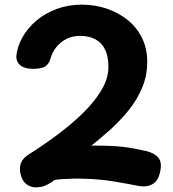

<svg xmlns="http://www.w3.org/2000/svg" viewBox="-20 -789 741 824"><path d="M49.9 -547.2Q53.9 -588.9 76.2 -628.7Q98.6 -668.4 135.9 -700.3Q173.3 -732.1 223.1 -750.6Q272.9 -769 332 -769Q387.3 -769 437.8 -752Q488.2 -735 527.5 -703.5Q566.8 -672 589.3 -626.5Q611.8 -581 611.8 -524Q611.8 -464 590 -412.3Q568.2 -360.7 532.6 -316.4Q496.9 -272.1 455.1 -234.3Q413.2 -196.6 372.3 -164.1Q414.3 -164.3 447.4 -163.1Q480.4 -161.9 507.9 -158.7Q535.3 -155.4 559.2 -150.8Q583.1 -146.2 605.8 -141.2Q642 -132.6 658.9 -112.9Q675.8 -93.2 667.8 -54.6Q659.8 -13.1 634.9 1.1Q610 15.3 576 9.2Q528.7 -0.3 468.1 -10.4Q407.4 -20.6 335.4 -22.1Q314.9 -23.1 290.9 -22.2Q266.9 -21.2 246.2 -20.2Q225.4 -19.1 213.1 -16.1Q199.1 -4.1 178.9 5.4Q158.8 15 133 15Q111.9 15 94.6 2.3Q77.3 -10.3 70.1 -35.1Q61.3 -64.8 69.2 -87.2Q77 -109.6 101.7 -125.1Q163.6 -164.2 224.6 -209.4Q285.6 -254.6 335.5 -303.3Q385.4 -352 415.4 -402.3Q445.3 -452.6 445.3 -501.9Q445.3 -546 431.5 -575.3Q417.7 -604.6 390.4 -619.8Q363.1 -635 322.9 -635Q291.9 -635 266.1 -622.4Q240.2 -609.8 221.9 -587.1Q203.7 -564.3 195.4 -534Q191.7 -518 176.6 -505.8Q161.4 -493.6 121.9 -493.6Q86 -493.6 67.9 -508.1Q49.9 -522.6 49.9 -547.2Z"/></svg>

Font: Playpen Sans
Style: Regular
Weight: 400
Designer: Laura Meseguer, Veronika Burian, José Scaglione, Kostas Bartsokas, Vera Evstafieva, Tom Grace, Yorlmar Campos
Foundry: TypeTogether
Version: Version 2.000